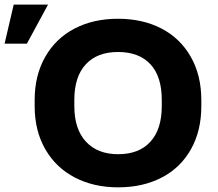

<svg xmlns="http://www.w3.org/2000/svg" viewBox="-97 -802 946 832"><path d="M775.4 -368.7V-341.8Q775.4 -234.9 730.2 -154.8Q685.1 -74.7 603.5 -32.5Q522 9.8 415 9.8Q309.6 9.8 227.8 -32.5Q146 -74.7 99.6 -154.8Q53.2 -234.9 53.2 -341.8V-368.7Q53.2 -475.6 99.1 -555.9Q145 -636.2 226.6 -678.5Q308.1 -720.7 414.1 -720.7Q521 -720.7 602.5 -678.5Q684.1 -636.2 729.7 -555.9Q775.4 -475.6 775.4 -368.7ZM604 -341.8V-369.6Q604 -470.7 554.7 -523.7Q505.4 -576.7 414.1 -576.7Q324.2 -576.7 274.7 -523.2Q225.1 -469.7 225.1 -369.6V-341.8Q225.1 -242.7 275.4 -188.2Q325.7 -133.8 415 -133.8Q505.9 -133.8 554.9 -188Q604 -242.2 604 -341.8ZM-77.1 -612.8 -37.6 -782.2H111.3L19.5 -612.8Z"/></svg>

Font: Bert Sans Black
Style: Regular
Weight: 900
Designer: Christian Robertson, Adam Twardoch, & Cristiano Sobral
Foundry: Google
Version: Version 12.135;January 10, 2020;FontCreator 12.0.0.2547 64-b